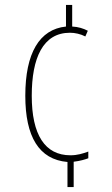

<svg xmlns="http://www.w3.org/2000/svg" viewBox="-20 -744 451 774"><path d="M271 -637V-724H246V-637C139 -626 82 -530 82 -358C82 -193 137 -101 252 -91V10H277V-92C302 -95 323 -101 336 -106V-133C314 -125 292 -118 264 -118C161 -118 108 -201 108 -358C108 -510 153 -612 262 -612C282 -612 305 -607 324 -597L334 -620C317 -629 295 -636 271 -637Z"/></svg>

Font: Noto Sans Arabic UI XCn Th
Style: Regular
Weight: 100
Width: 2
Designer: Monotype Design Team, Nadine Chahine and Nizar Qandah
Foundry: Monotype Imaging Inc.
Version: Version 2.010